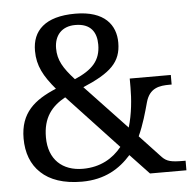

<svg xmlns="http://www.w3.org/2000/svg" viewBox="-52 -777 846 839"><g transform="rotate(-5 371.0 -357.0)"><path d="M490.2 -87.9 573.2 0H732.9V-42H724.1C668.9 -42 650.9 -46.9 630.9 -66.9L538.1 -166C561 -216.3 575.2 -268.1 586.9 -311C604 -373 647.9 -378.9 691.9 -378.9H701.2V-420.9H521V-381.8C521 -331.5 515.6 -266.6 498 -208L315.9 -400.9C438 -452.6 484.9 -496.1 484.9 -582C484.9 -658.7 437.5 -724.1 308.1 -724.1C241.7 -724.1 194.3 -709.5 163.6 -683.6C132.8 -657.7 119.1 -621.6 119.1 -577.1C119.1 -511.7 145.5 -464.4 195.8 -404.8C100.1 -364.7 36.1 -313 36.1 -200.2C36.1 -137.2 55.7 -85 95.2 -48.3C134.3 -11.2 193.8 9.8 273.9 9.8C375.5 9.8 441.4 -32.7 490.2 -87.9ZM133.8 -196.8C133.8 -283.2 171.9 -330.1 232.9 -363.8L454.1 -127C416 -79.6 360.4 -45.9 283.2 -45.9C193.8 -45.9 133.8 -99.1 133.8 -196.8ZM211.9 -580.1C211.9 -637.2 245.1 -674.8 304.2 -674.8C372.6 -674.8 397 -634.3 397 -581.1C397 -511.2 360.4 -472.7 282.2 -439C233.4 -492.7 211.9 -528.8 211.9 -580.1Z"/></g></svg>

Font: The Erased English
Style: Regular
Weight: 400
Designer: Monotype Design team + ligartures altered by 180 Amsterdam
Foundry: Monotype Imaging Inc.
Version: Version 1.030;Glyphs 3.1.2 (3151)